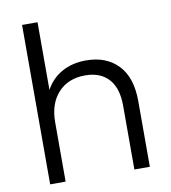

<svg xmlns="http://www.w3.org/2000/svg" viewBox="-89 -901 871 978"><g transform="rotate(-10 346.0 -412.0)"><path d="M606.7 -340V0H526.7V-330Q526.7 -421.1 483.9 -468.3Q441.1 -515.6 362.2 -515.6Q274.4 -515.6 222.8 -459.4Q171.1 -403.3 171.1 -306.7V0H91.1V-824.4H171.1V-474.4Q201.1 -530 255 -560Q308.9 -590 380 -590Q484.4 -590 545.6 -526.1Q606.7 -462.2 606.7 -340Z"/></g></svg>

Font: Paperlogy 4 Regular
Style: Regular
Weight: 400
Designer: redesigned by Lee Juim, glyphs from Gmarket Sans & Montserrat
Foundry: PT&
Version: Version 1.001